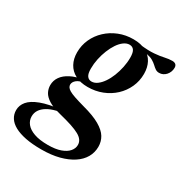

<svg xmlns="http://www.w3.org/2000/svg" viewBox="-237 -581 919 967"><g transform="rotate(30 222.5 -97.0)"><path d="M459.5 -369Q447 -369 437.8 -375.2Q428.5 -381.5 418.8 -390.8Q409 -400 395.5 -408Q382 -416 361.5 -420Q341 -424 310 -420L305 -445Q356.5 -439 389.5 -441.8Q422.5 -444.5 445.2 -449.8Q468 -455 488 -455Q500.5 -455 507.8 -448.8Q515 -442.5 515 -430Q515 -417.5 510.5 -406.2Q506 -395 498.5 -386.8Q491 -378.5 481.2 -373.8Q471.5 -369 459.5 -369ZM186.5 -161Q203.5 -161 219.5 -172.8Q235.5 -184.5 249.5 -205Q263.5 -225.5 273.8 -251.5Q284 -277.5 290 -306Q296 -334.5 296 -362.5Q296 -392.5 287 -405.2Q278 -418 261 -418Q244.5 -418 228.2 -406.2Q212 -394.5 198.2 -374Q184.5 -353.5 174 -327.5Q163.5 -301.5 157.5 -273Q151.5 -244.5 151.5 -216Q151.5 -186.5 160.8 -173.8Q170 -161 186.5 -161ZM264.5 -451.5Q308 -451.5 337.5 -435.8Q367 -420 382 -392Q397 -364 397 -326.5Q397 -285 380.5 -248.8Q364 -212.5 334.8 -185.2Q305.5 -158 266.8 -142.8Q228 -127.5 183 -127.5Q140 -127.5 110.5 -143.2Q81 -159 65.8 -187Q50.5 -215 50.5 -252.5Q50.5 -293.5 67 -329.8Q83.5 -366 112.8 -393.2Q142 -420.5 180.8 -436Q219.5 -451.5 264.5 -451.5ZM138.5 261.5Q85.5 261.5 46.5 253.8Q7.5 246 -18.5 231.8Q-44.5 217.5 -57.2 197.5Q-70 177.5 -70 153Q-70 125 -50.8 101.8Q-31.5 78.5 12.5 61.8Q56.5 45 131.5 37H176L174.5 45.5Q136 47.5 106 55Q76 62.5 55.5 75Q35 87.5 24.2 104Q13.5 120.5 13.5 141.5Q13.5 165 28.8 184Q44 203 75.5 214.2Q107 225.5 155.5 225.5Q200 225.5 229.2 215Q258.5 204.5 273 187.2Q287.5 170 287.5 150Q287.5 135 279.2 122.8Q271 110.5 252.5 100.2Q234 90 204.5 80.2Q175 70.5 132.5 60Q86.5 48.5 61.2 32.8Q36 17 26 -1.8Q16 -20.5 16 -42Q16 -69 31.5 -91Q47 -113 76.5 -128.2Q106 -143.5 147.5 -149.5L164.5 -138Q132 -135 116.8 -122.2Q101.5 -109.5 101.5 -94Q101.5 -87 105.8 -80Q110 -73 121.5 -66Q133 -59 155.5 -51.2Q178 -43.5 214 -33.5Q278.5 -16.5 315 4.8Q351.5 26 366.5 51Q381.5 76 381.5 106Q381.5 140 365.2 168.2Q349 196.5 317.5 217.2Q286 238 241 249.8Q196 261.5 138.5 261.5Z"/></g></svg>

Font: Newsreader 24pt SemiBold
Style: Italic
Weight: 600
Italic angle: -17°
Designer: Hugues Gentile
Foundry: Production Type
Version: Version 1.003